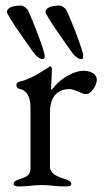

<svg xmlns="http://www.w3.org/2000/svg" viewBox="-20 -669 374 692"><path d="M241 -478C248 -468 263 -456 271 -456C280 -456 280 -460 280 -469C280 -484 237 -597 220 -631C215 -641 203 -649 193 -649C168 -649 144 -642 144 -626C144 -614 215 -514 241 -478ZM102 -478C109 -468 124 -456 132 -456C141 -456 141 -460 141 -469C141 -484 98 -597 81 -631C76 -641 64 -649 54 -649C29 -649 5 -642 5 -626C5 -614 76 -514 102 -478ZM160 -264C160 -331 198 -348 230 -348C250 -348 273 -330 290 -330C310 -330 329 -362 329 -382C329 -400 309 -414 281 -414C257 -414 220 -399 189 -371C182 -365 169 -346 165 -346C164 -346 164 -346 164 -348C166 -380 167 -416 167 -423C166 -426 164 -430 161 -430C160 -430 160 -429 159 -429C132 -413 99 -386 48 -374C44 -373 39 -368 39 -362C39 -356 44 -350 49 -349C82 -342 90 -313 90 -277V-62C89 -35 72 -30 52 -24C41 -20 29 -16 29 -6C29 2 42 3 49 3C89 3 95 -2 130 -2C165 -2 177 3 217 3C224 3 237 2 237 -6C237 -16 225 -20 214 -24C194 -30 161 -40 160 -67Z"/></svg>

Font: EB Garamond 12
Style: Regular
Weight: 400
Version: Version 0.016+